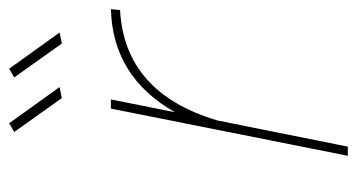

<svg xmlns="http://www.w3.org/2000/svg" viewBox="-200 -579 779 419"><g transform="rotate(-90 189.5 -369.5)"><path d="M185 -624 111 -728 130 -739 209 -629ZM304 -624 230 -728 249 -739 328 -629ZM79 0H59L162 -517H182L154 -377Q231 -513 379 -517L377 -497Q196 -487 136 -284Z"/></g></svg>

Font: Argentum Sans Thin
Style: Italic
Weight: 100
Italic angle: -11°
Designer: Julieta Ulanovsky (font), Cristiano Sobral (main changes and remaster)
Foundry: Julieta Ulanovsky (font), Cristiano Sobral (main changes and remaster)
Version: Version 2.007;June 15, 2022;FontCreator 14.0.0.2814 64-bit; 